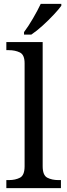

<svg xmlns="http://www.w3.org/2000/svg" viewBox="-20 -979 350 999"><path d="M13 0V-42H26Q60 -42 84 -54.5Q108 -67 108 -114V-650Q108 -694 83.5 -706Q59 -718 26 -718H13V-760H202V-114Q202 -67 226 -54.5Q250 -42 284 -42H297V0ZM105 -812Q127 -841 151.5 -883Q176 -925 192 -959H299V-949Q287 -932 260 -903Q233 -874 201.5 -845.5Q170 -817 143 -799H105Z"/></svg>

Font: Noto Serif Yezidi
Style: Regular
Weight: 400
Designer: Dalton Maag Ltd
Foundry: Dalton Maag Ltd
Version: Version 1.001; ttfautohint (v1.8.4.7-5d5b)